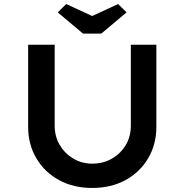

<svg xmlns="http://www.w3.org/2000/svg" viewBox="-20 -922 911 948"><path d="M435 6Q342 6 271 -33Q200 -72 159.5 -140.5Q119 -209 119 -295V-701H250V-302Q250 -248 275 -206Q300 -164 342 -139Q384 -114 435 -114Q490 -114 533 -139Q576 -164 601 -206Q626 -248 626 -302V-701H752V-295Q752 -209 711.5 -140.5Q671 -72 600 -33Q529 6 435 6ZM390 -756 265 -861 307 -902 450 -836H420L563 -902L605 -861L480 -756Z"/></svg>

Font: Lexend Exa Medium
Style: Regular
Weight: 500
Designer: Bonnie Shaver-Troup, Thomas Jockin
Foundry: Lexend
Version: Version 1.007